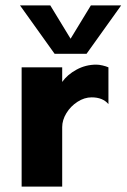

<svg xmlns="http://www.w3.org/2000/svg" viewBox="-20 -690 468 710"><path d="M60 -441H210V-387Q229 -414 263 -432.5Q297 -451 336 -451Q346 -451 359 -448Q372 -445 381 -441V-305Q360 -330 319 -330Q292 -330 266.5 -313.5Q241 -297 225.5 -271.5Q210 -246 210 -220V0H60ZM54 -670H166L264 -509H218L316 -670H428L300 -491H182Z"/></svg>

Font: Teachers[wght]
Style: Regular
Weight: 400
Designer: Alfredo Marco Pradil & Chank Diesel
Version: Version 1.000;Glyphs 3.1.2 (3151)